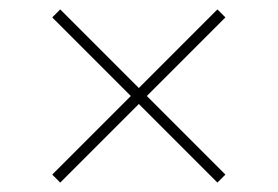

<svg xmlns="http://www.w3.org/2000/svg" viewBox="-20 -524 591 408"><path d="M108 -136 91 -153 258 -320 91 -487 108 -504 275 -337 442 -504 459 -487 292 -320 459 -153 442 -136 275 -303Z"/></svg>

Font: Noto Sans Oriya Thin
Style: Regular
Weight: 100
Designer: Amélie Bonet and Sol Matas
Foundry: Google LLC
Version: Version 2.006; ttfautohint (v1.8.4.7-5d5b)